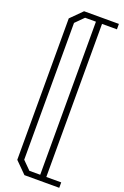

<svg xmlns="http://www.w3.org/2000/svg" viewBox="-220 -981 860 1332"><g transform="rotate(20 210.0 -315.0)"><path d="M300 -880V250H410V290H153L70 207V-837L153 -920H410V-880ZM255 -880H175L115 -820V190L175 250H255Z"/></g></svg>

Font: Kumar One Outline
Style: Regular
Weight: 400
Designer: Parimal Parmar
Foundry: Indian Type Foundry
Version: Version 1.000;PS 1.000;hotconv 1.0.88;makeotf.lib2.5.647800